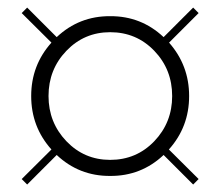

<svg xmlns="http://www.w3.org/2000/svg" viewBox="-20 -680 590 514"><path d="M38.1 -200.7 117.7 -279.8Q63.5 -340.3 63.5 -422.9Q63.5 -505.4 117.7 -565.9L38.1 -645L52.7 -659.7L131.8 -580.6Q191.9 -637.2 274.9 -636.7Q357.9 -637.2 418 -580.6L497.1 -659.7L511.7 -645L432.6 -565.9Q486.3 -504.9 486.3 -422.9Q486.3 -340.3 432.1 -279.8L511.7 -200.7L497.1 -186L418 -265.1Q357.9 -208.5 274.9 -209Q191.9 -208.5 131.8 -265.1L52.7 -186ZM109.9 -422.9Q109.9 -352.1 157.7 -302Q205.6 -252 274.9 -252Q345.2 -252 393.1 -302Q440.9 -352.1 440.9 -422.9Q440.9 -494.1 393.1 -543.9Q345.2 -593.8 274.9 -593.8Q205.6 -593.8 157.7 -543.9Q109.9 -494.1 109.9 -422.9Z"/></svg>

Font: Oswald Regular
Style: Regular
Weight: 400
Designer: Vernon Adams
Foundry: Vernon Adams
Version: 3.0; ttfautohint (v0.95) -l 8 -r 50 -G 200 -x 0 -w "G" -W -c